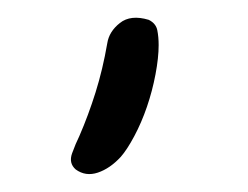

<svg xmlns="http://www.w3.org/2000/svg" viewBox="-20 -110 275 213"><path d="M64 78Q56 71 60 60Q64 49 68 41Q78 18 86 -7.5Q94 -33 99 -62Q101 -75 113 -84.5Q125 -94 145 -88Q153 -84 154.5 -76.5Q156 -69 156 -60Q156 -46 152.5 -27.5Q149 -9 143 8.5Q137 26 129 41Q121 56 114 64Q102 77 88.5 81.5Q75 86 64 78Z"/></svg>

Font: Nanum Pen
Style: Regular
Weight: 400
Designer: Doo-yul Kwak; Hyunghwan Choi; Nicolas Noh;
Foundry: NHN Corporation
Version: Version 1.10